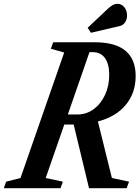

<svg xmlns="http://www.w3.org/2000/svg" viewBox="-74 -982 728 1002"><path d="M-54 0 -42 -34 33 -53 261 -708 191.5 -727.5 203.5 -761.5H420Q634 -761.5 634 -585Q634 -497.5 582.8 -435.2Q531.5 -373 437 -348L510 -53L599.5 -34L587 0H390.5L310.5 -332H261.5L164.5 -53L254 -34L242 0ZM280 -384.5H329.5Q377 -384.5 414.8 -412.2Q452.5 -440 474.2 -487Q496 -534 496 -591.5Q496 -647.5 473.8 -678.8Q451.5 -710 408 -710H393ZM400.5 -811 383.5 -837 487.5 -935Q500.5 -947.5 513.2 -954.8Q526 -962 539 -962Q560.5 -962 574.8 -944.5Q589 -927 589 -901.5Q589 -880 578.5 -865Q568 -850 551 -846Z"/></svg>

Font: Libre Caslon Condensed Bold
Style: Italic
Weight: 700
Italic angle: -22.583°
Designer: Pablo Impallari, Rodrigo Fuenzalida, Katja Schimmel, Ertekin Erdin
Foundry: Pablo Impallari, Rodrigo Fuenzalida
Version: Version 2.000; ttfautohint (v1.8.4.7-5d5b);gftools[0.9.33]